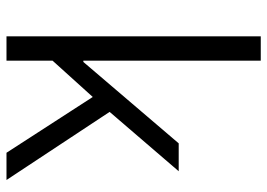

<svg xmlns="http://www.w3.org/2000/svg" viewBox="-136 -688 824 592"><g transform="rotate(90 276.0 -392.0)"><path d="M92 -784H167V-237H171L422 -531H508L325 -318L535 0H451L279 -266L167 -142V0H92Z"/></g></svg>

Font: Nebula Sans Book
Style: Regular
Weight: 400
Designer: Paul D. Hunt for Adobe (as Source Sans)
Foundry: Nebula Entertainment & Broadcasting LLC
Version: Version 1.010